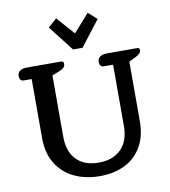

<svg xmlns="http://www.w3.org/2000/svg" viewBox="-101 -1038 1009 1138"><g transform="rotate(-10 403.5 -469.0)"><path d="M262 -906 314 -952 409 -845 504 -952 556 -906 438 -753H381ZM109 -268V-623H61Q49 -623 42.5 -631Q36 -639 36 -653Q36 -674 51 -684.5Q66 -695 91 -695H297Q307 -695 310.5 -690.5Q314 -686 314 -678Q314 -665 305 -656Q296 -647 276 -639L234 -623V-255Q234 -163 282 -114.5Q330 -66 415 -66Q501 -66 550 -115Q599 -164 599 -255V-623H543Q531 -623 524.5 -631Q518 -639 518 -653Q518 -674 533 -684.5Q548 -695 573 -695H755Q764 -695 767.5 -691.5Q771 -688 771 -679Q771 -660 736 -643L697 -624V-268Q697 -176 660.5 -113Q624 -50 559 -18Q494 14 409 14Q322 14 254 -18.5Q186 -51 147.5 -114.5Q109 -178 109 -268Z"/></g></svg>

Font: Maitree Semibold
Style: Regular
Weight: 600
Designer: CadsonDemak Team
Foundry: CadsonDemak
Version: Version 1.000